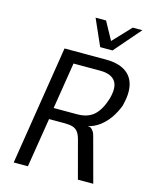

<svg xmlns="http://www.w3.org/2000/svg" viewBox="-133 -1010 882 1098"><g transform="rotate(15 308.0 -460.5)"><path d="M56 0 168 -705H413Q482 -705 525 -679Q568 -653 581 -602Q594 -551 574 -475Q558 -433 535 -400Q512 -367 481.5 -343.5Q451 -320 412 -310L419 -309L429 -307Q438 -301 446 -288.5Q454 -276 461 -245L527 0H436L376 -225Q369 -251 357 -266Q345 -281 326.5 -286.5Q308 -292 280 -292H187L140 0ZM196 -360H335Q398 -360 434.5 -393Q471 -426 492 -495Q512 -567 487 -601Q462 -635 398 -635H240ZM363 -765 294 -921H356L414 -815L514 -921H571L436 -765Z"/></g></svg>

Font: Nunito Sans 7pt Condensed
Style: Italic
Weight: 400
Width: 3
Italic angle: -9°
Designer: Vernon Adams
Foundry: Vernon Adams
Version: Version 3.101;gftools[0.9.27]